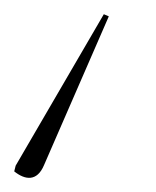

<svg xmlns="http://www.w3.org/2000/svg" viewBox="-93 -50 219 270"><path d="M53 -30 -71 183 -73 191C-58 203 -41 206 -31 182L60 -27Z"/></svg>

Font: Noto Serif Display Thin
Style: Italic
Weight: 100
Italic angle: -12°
Designer: Monotype Design Team
Foundry: Monotype Imaging Inc.
Version: Version 2.009